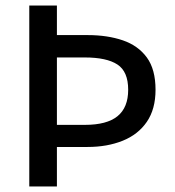

<svg xmlns="http://www.w3.org/2000/svg" viewBox="-20 -675 632 695"><path d="M86 0V-655H186V-548H297Q369 -548 424.5 -529Q480 -510 511.5 -467Q543 -424 543 -350Q543 -280 511.5 -234Q480 -188 424 -165.5Q368 -143 297 -143H186V0ZM186 -223H287Q367 -223 405.5 -254.5Q444 -286 444 -350Q444 -416 405 -441.5Q366 -467 287 -467H186Z"/></svg>

Font: Source Sans 3 Medium
Style: Regular
Weight: 500
Designer: Paul D. Hunt
Foundry: Adobe
Version: Version 3.052;hotconv 1.1.0;makeotfexe 2.6.0